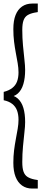

<svg xmlns="http://www.w3.org/2000/svg" viewBox="-20 -946 245 1089"><path d="M1 -377.4V-424.8Q30.3 -432.1 49.3 -446.8Q68.4 -461.4 76.7 -483.6Q85 -505.9 85 -535.6Q85 -559.6 80.3 -587.4Q75.7 -615.2 69.8 -645.5Q64 -675.8 59.8 -709.5Q55.7 -743.2 55.7 -780.8Q55.7 -829.1 68.4 -860.8Q81.1 -892.6 105.2 -909.2Q129.4 -925.8 162.6 -925.8H194.3V-877.4L174.8 -874Q150.9 -869.1 135.7 -859.6Q120.6 -850.1 113.5 -830.6Q106.4 -811 106.4 -775.9Q106.4 -730 110.4 -687.5Q114.3 -645 118.4 -609.1Q122.6 -573.2 122.6 -549.3Q122.6 -503.4 112.5 -469.2Q102.5 -435.1 81.3 -415.8Q60.1 -396.5 25.9 -395V-407.7Q59.1 -406.7 80.8 -387.2Q102.5 -367.7 112.5 -334.2Q122.6 -300.8 122.6 -253.4Q122.6 -229.5 118.4 -194.3Q114.3 -159.2 110.4 -115.7Q106.4 -72.3 106.4 -26.9Q106.4 8.3 113.5 27.8Q120.6 47.4 135.7 57.1Q150.9 66.9 174.8 71.8L194.3 75.2V123.5H162.6Q129.4 123.5 105.2 106.4Q81.1 89.4 68.4 57.1Q55.7 24.9 55.7 -22.5Q55.7 -60.1 59.8 -93.3Q64 -126.5 69.8 -157Q75.7 -187.5 80.3 -215.3Q85 -243.2 85 -266.6Q85 -296.4 76.7 -319.1Q68.4 -341.8 49.3 -356.7Q30.3 -371.6 1 -377.4Z"/></svg>

Font: Scarab Serif
Style: Condensed
Weight: 400
Designer: John Roberts
Foundry: Scarab
Version: 1.0